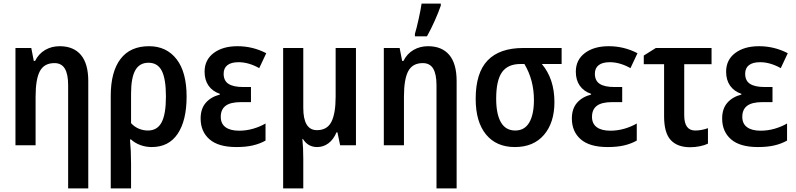

<svg xmlns="http://www.w3.org/2000/svg" viewBox="-20 -808 4430 1068"><path d="M471 -357V240H359V-334Q359 -396 340.5 -426.5Q322 -457 283 -457Q226 -457 202 -412.5Q178 -368 178 -270V0H66V-541H154L168 -469H175Q195 -509 231 -530Q267 -551 312 -551Q389 -551 430 -502.5Q471 -454 471 -357Z M824 10Q791 10 761 -1Q731 -12 709 -32H703Q709 30 709 101V240H596V-275Q596 -408 650 -479.5Q704 -551 809 -551Q906 -551 962 -479Q1018 -407 1018 -271Q1018 -138 968.5 -64Q919 10 824 10ZM709 -286V-123Q727 -103 751.5 -92.5Q776 -82 803 -82Q855 -82 879 -127.5Q903 -173 903 -271Q903 -369 880 -414Q857 -459 806 -459Q756 -459 732.5 -417Q709 -375 709 -286Z M1376 -240H1321Q1262 -240 1235 -219.5Q1208 -199 1208 -158Q1208 -120 1234.5 -100.5Q1261 -81 1310 -81Q1350 -81 1388 -92Q1426 -103 1457 -121V-26Q1425 -8 1386 1Q1347 10 1295 10Q1195 10 1145.5 -33Q1096 -76 1096 -149Q1096 -203 1124.5 -236Q1153 -269 1203 -282V-286Q1162 -300 1140 -331.5Q1118 -363 1118 -409Q1118 -475 1168.5 -513Q1219 -551 1301 -551Q1386 -551 1461 -512L1422 -429Q1363 -462 1307 -462Q1266 -462 1245 -445.5Q1224 -429 1224 -398Q1224 -359 1251 -341.5Q1278 -324 1332 -324H1376Z M1960 0H1872L1857 -72H1852Q1835 -32 1807 -11Q1779 10 1744 10Q1693 10 1665 -35H1662Q1667 12 1667 75V240H1555V-541H1667V-208Q1667 -84 1743 -84Q1800 -84 1823.5 -130.5Q1847 -177 1847 -270V-541H1960Z M2520 -357V240H2408V-334Q2408 -396 2389.5 -426.5Q2371 -457 2332 -457Q2275 -457 2251 -412.5Q2227 -368 2227 -270V0H2115V-541H2203L2217 -469H2224Q2244 -509 2280 -530Q2316 -551 2361 -551Q2438 -551 2479 -502.5Q2520 -454 2520 -357ZM2288 -620Q2297 -649 2309 -703.5Q2321 -758 2325 -788H2432V-777Q2419 -739 2398 -692Q2377 -645 2355 -606H2288Z M2844 10Q2741 10 2683.5 -60Q2626 -130 2626 -258Q2626 -403 2692.5 -472Q2759 -541 2890 -541H3104V-452H2994Q3064 -369 3064 -240Q3064 -126 3006 -58Q2948 10 2844 10ZM2846 -82Q2898 -82 2924 -126.5Q2950 -171 2950 -252Q2950 -363 2897 -452H2875Q2805 -452 2772.5 -406.5Q2740 -361 2740 -259Q2740 -173 2766.5 -127.5Q2793 -82 2846 -82Z M3441 -240H3386Q3327 -240 3300 -219.5Q3273 -199 3273 -158Q3273 -120 3299.5 -100.5Q3326 -81 3375 -81Q3415 -81 3453 -92Q3491 -103 3522 -121V-26Q3490 -8 3451 1Q3412 10 3360 10Q3260 10 3210.5 -33Q3161 -76 3161 -149Q3161 -203 3189.5 -236Q3218 -269 3268 -282V-286Q3227 -300 3205 -331.5Q3183 -363 3183 -409Q3183 -475 3233.5 -513Q3284 -551 3366 -551Q3451 -551 3526 -512L3487 -429Q3428 -462 3372 -462Q3331 -462 3310 -445.5Q3289 -429 3289 -398Q3289 -359 3316 -341.5Q3343 -324 3397 -324H3441Z M3938 -451H3786V-167Q3786 -82 3847 -82Q3882 -82 3918 -95V-9Q3900 0 3873 5.5Q3846 11 3819 11Q3748 11 3711 -29Q3674 -69 3674 -161V-451H3561V-499L3628 -541H3938Z M4277 -240H4222Q4163 -240 4136 -219.5Q4109 -199 4109 -158Q4109 -120 4135.5 -100.5Q4162 -81 4211 -81Q4251 -81 4289 -92Q4327 -103 4358 -121V-26Q4326 -8 4287 1Q4248 10 4196 10Q4096 10 4046.5 -33Q3997 -76 3997 -149Q3997 -203 4025.5 -236Q4054 -269 4104 -282V-286Q4063 -300 4041 -331.5Q4019 -363 4019 -409Q4019 -475 4069.5 -513Q4120 -551 4202 -551Q4287 -551 4362 -512L4323 -429Q4264 -462 4208 -462Q4167 -462 4146 -445.5Q4125 -429 4125 -398Q4125 -359 4152 -341.5Q4179 -324 4233 -324H4277Z"/></svg>

Font: Noto Sans Display Medium Narrow
Style: Regular
Weight: 500
Width: 4
Designer: Monotype Design team
Foundry: Monotype Imaging Inc.
Version: Version 1.000